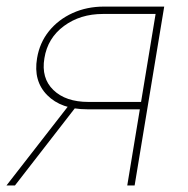

<svg xmlns="http://www.w3.org/2000/svg" viewBox="-32 -566 573 586"><path d="M378.9 0H356.4L442.9 -523.4H282.2Q212.9 -523.4 163.1 -486.6Q113.3 -449.7 103.5 -388.2Q93.3 -327.6 130.9 -291.3Q168.5 -254.9 237.8 -254.9H409.2L405.8 -232.4H233.9Q154.8 -232.4 112.1 -275.6Q69.3 -318.8 81.1 -388.2Q88.9 -435.5 117.4 -470.9Q146 -506.3 189.5 -526.1Q232.9 -545.9 285.6 -545.9H469.2ZM13.7 0H-12.2L180.7 -248H206.1Z"/></svg>

Font: Inter Thin
Style: Italic
Weight: 250
Italic angle: -9.3988°
Designer: Rasmus Andersson
Foundry: rsms
Version: Version 4.001;git-66647c0bb